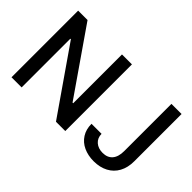

<svg xmlns="http://www.w3.org/2000/svg" viewBox="-100 -1069 1440 1440"><g transform="rotate(45 620.0 -348.5)"><path d="M642.6 0H543.9L185.5 -516.6H179.7V0H72.3V-707H171.9L530.3 -189.5H537.1V-707H642.6ZM1168.9 -707V-206.1Q1168.9 -138.7 1142.3 -90.1Q1115.7 -41.5 1066.9 -15.9Q1018.1 9.8 953.1 9.8Q892.6 9.8 845 -12.2Q797.4 -34.2 770.3 -76.7Q743.2 -119.1 743.2 -177.7H849.6Q850.1 -133.8 879.6 -107.9Q909.2 -82 956.1 -82Q1006.8 -82 1034.2 -113.8Q1061.5 -145.5 1061.5 -206.1V-707Z"/></g></svg>

Font: Pretendard GOV Medium
Style: Regular
Weight: 500
Designer: Base glyphs from Inter by Rasmus Andersson; Hangeul glyphs from Noto Sans CJK(Source Han Sans) by Jang Soo-young and Kan
Foundry: Kil Hyung-jin
Version: Version 1.309